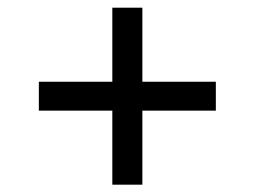

<svg xmlns="http://www.w3.org/2000/svg" viewBox="-20 -537 675 509"><path d="M277.8 -47.4V-516.6H357.4V-47.4ZM83 -243.7V-320.3H552.2V-243.7Z"/></svg>

Font: Inter 28pt
Style: Regular
Weight: 400
Designer: Rasmus Andersson
Foundry: rsms
Version: Version 4.001;git-66647c0bb